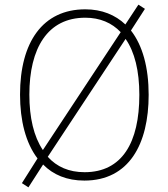

<svg xmlns="http://www.w3.org/2000/svg" viewBox="-20 -765 719 824"><path d="M618 -358C618 -475 592 -570 542 -634L602 -727L574 -745L518 -660C475 -701 417 -725 346 -725C164 -725 66 -585 66 -359C66 -248 90 -152 141 -85L74 21L102 39L165 -59C208 -15 267 10 342 10C534 10 618 -147 618 -358ZM106 -359C106 -558 184 -689 346 -689C409 -689 460 -667 498 -627L164 -121C125 -179 106 -260 106 -359ZM578 -358C578 -153 504 -26 343 -26C276 -26 224 -49 185 -92L519 -598C558 -542 578 -461 578 -358Z"/></svg>

Font: Noto Sans Myanmar SemiCondensed ExtraLight
Style: Regular
Weight: 200
Width: 4
Designer: Monotype Design Team
Foundry: Monotype Imaging Inc.
Version: Version 2.107